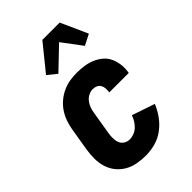

<svg xmlns="http://www.w3.org/2000/svg" viewBox="-228 -857 957 957"><g transform="rotate(-45 250.0 -378.5)"><path d="M216 8Q186 8 156.5 2.5Q127 -3 102 -17.5Q77 -32 59 -54.5Q41 -77 32.5 -105Q24 -133 24 -163.5Q24 -194 29 -225L49 -345Q53 -369 61.5 -393.5Q70 -418 84.5 -440Q99 -462 119.5 -479.5Q140 -497 164.5 -508.5Q189 -520 214 -524Q239 -528 263 -528Q289 -528 314.5 -524.5Q340 -521 363 -511.5Q386 -502 405 -486.5Q424 -471 434.5 -449Q445 -427 448.5 -402Q452 -377 448 -350L447 -344H310V-346Q312 -359 311 -371.5Q310 -384 304 -394Q298 -404 287 -409Q276 -414 263 -414Q248 -414 233 -406.5Q218 -399 207.5 -385.5Q197 -372 191.5 -356.5Q186 -341 184 -326L164 -206Q161 -189 161 -171.5Q161 -154 166.5 -139Q172 -124 185.5 -115Q199 -106 217 -106Q232 -106 247.5 -112Q263 -118 275 -129.5Q287 -141 295.5 -155Q304 -169 309 -184L430 -143Q417 -111 396 -82Q375 -53 346 -31.5Q317 -10 283 -1Q249 8 216 8ZM196 -589 148 -628 259 -765H381L445 -623L388 -594L310 -698Z"/></g></svg>

Font: Iosevka Curly Heavy
Style: Italic
Weight: 900
Italic angle: -9°
Monospace: yes
Designer: Belleve Invis
Foundry: Belleve Invis
Version: Version 22.1.2; ttfautohint (v1.8.4)